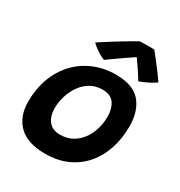

<svg xmlns="http://www.w3.org/2000/svg" viewBox="-178 -870 942 1006"><g transform="rotate(30 293.0 -367.0)"><path d="M240.5 12.5Q133 12.5 80.2 -39.5Q27.5 -91.5 27.5 -181Q27.5 -257 51 -321.2Q74.5 -385.5 118.2 -432.8Q162 -480 222.8 -506.2Q283.5 -532.5 358 -532.5Q460.5 -532.5 506.5 -478.5Q552.5 -424.5 552.5 -332Q552.5 -257.5 531.2 -194.5Q510 -131.5 469.5 -85Q429 -38.5 371.2 -13Q313.5 12.5 240.5 12.5ZM258.5 -113Q298.5 -113 330 -130Q361.5 -147 383.2 -176.2Q405 -205.5 416.2 -242.5Q427.5 -279.5 427.5 -320Q427.5 -367.5 405.8 -398.5Q384 -429.5 335 -429.5Q295.5 -429.5 264 -411.8Q232.5 -394 210.5 -363.5Q188.5 -333 176.8 -295.2Q165 -257.5 165 -218Q165 -172.5 188.2 -142.8Q211.5 -113 258.5 -113ZM463.5 -746.5Q478.5 -728.5 497.5 -703.8Q516.5 -679 535.5 -654Q554.5 -629 568.5 -608.5Q547.5 -592.5 521 -580Q494.5 -567.5 474 -560.5Q465 -576 453.5 -593.5Q442 -611 430.5 -627.8Q419 -644.5 410.5 -656.5Q402 -668.5 399.5 -672H412.5Q406.5 -668 389.2 -656.5Q372 -645 349 -629Q326 -613 303 -596.8Q280 -580.5 262 -567.5Q251 -571.5 234.2 -581Q217.5 -590.5 201.5 -602.2Q185.5 -614 177 -624Q204 -641.5 233.8 -660.5Q263.5 -679.5 291.8 -696.5Q320 -713.5 342.2 -726.8Q364.5 -740 376 -746Q383.5 -746 400.8 -746.5Q418 -747 436.2 -747Q454.5 -747 463.5 -746.5Z"/></g></svg>

Font: Grandstander Thin SemiBold
Style: Italic
Weight: 600
Italic angle: -15°
Version: Version 1.200